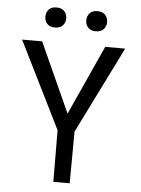

<svg xmlns="http://www.w3.org/2000/svg" viewBox="-59 -936 719 982"><g transform="rotate(5 300.0 -445.0)"><path d="M294.4 -354 132.8 -710.9H29.8L251 -265.1L252.4 0H336.4L337.9 -265.1L559.1 -710.9H456.5ZM138.2 -838.4Q138.2 -816.4 151.6 -801.8Q165 -787.1 191.4 -787.1Q217.8 -787.1 231.4 -801.8Q245.1 -816.4 245.1 -838.4Q245.1 -860.4 231.4 -875.2Q217.8 -890.1 191.4 -890.1Q165 -890.1 151.6 -875.2Q138.2 -860.4 138.2 -838.4ZM348.1 -837.4Q348.1 -815.9 361.6 -801Q375 -786.1 401.4 -786.1Q427.7 -786.1 441.4 -801Q455.1 -815.9 455.1 -837.4Q455.1 -859.4 441.4 -874.5Q427.7 -889.6 401.4 -889.6Q375 -889.6 361.6 -874.5Q348.1 -859.4 348.1 -837.4Z"/></g></svg>

Font: RobotoMono Nerd Font
Style: Regular
Weight: 400
Monospace: yes
Designer: Google
Version: Version 3.000;Nerd Fonts 3.2.1